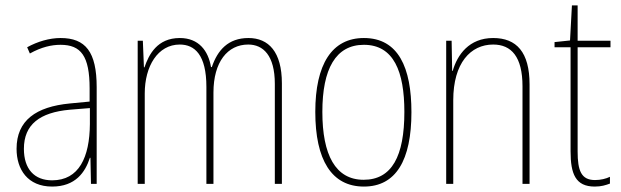

<svg xmlns="http://www.w3.org/2000/svg" viewBox="-20 -677 2286 707"><path d="M203 -537C162 -537 118 -524 80 -503L90 -480C133 -504 170 -512 203 -512C278 -512 310 -471 310 -351V-303L237 -296C113 -284 41 -234 41 -129C41 -53 82 10 172 10C258 10 294 -43 311 -96H313L315 0H336V-356C336 -486 295 -537 203 -537ZM237 -273 311 -279V-220C310 -98 271 -13 172 -13C106 -13 68 -55 68 -129C68 -219 127 -263 237 -273Z M895 -537C820 -537 781 -492 760 -430H757C747 -490 712 -537 642 -537C559 -537 528 -476 512 -429H510L506 -527H487V0H513V-333C513 -433 561 -513 642 -513C697 -513 740 -475 740 -357V0H766V-336C766 -449 818 -513 894 -513C949 -513 992 -473 992 -368V0H1018V-370C1018 -486 969 -537 895 -537Z M1495 -264C1495 -428 1447 -537 1320 -537C1202 -537 1141 -440 1141 -265C1141 -88 1201 10 1320 10C1438 10 1495 -87 1495 -264ZM1167 -265C1167 -423 1216 -512 1320 -512C1430 -512 1469 -413 1469 -265C1469 -102 1423 -15 1319 -15C1215 -15 1167 -107 1167 -265Z M1796 -537C1707 -537 1664 -475 1647 -416H1645L1643 -527H1623V0H1649V-308C1649 -445 1713 -513 1796 -513C1863 -513 1904 -468 1904 -359V0H1930V-366C1930 -485 1882 -537 1796 -537Z M2171 -14C2120 -14 2107 -49 2107 -119V-503H2228V-527H2107V-657H2086L2079 -528L2022 -522V-503H2081V-120C2081 -37 2099 10 2170 10C2194 10 2210 5 2226 -1V-26C2212 -19 2192 -14 2171 -14Z"/></svg>

Font: Noto Sans Lao Condensed Thin
Style: Regular
Weight: 100
Width: 3
Designer: Monotype Design Team
Foundry: Monotype Imaging Inc.
Version: Version 2.003